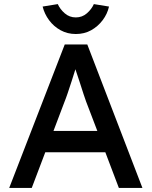

<svg xmlns="http://www.w3.org/2000/svg" viewBox="-20 -917 740 937"><path d="M25 0 296 -700H406L675 0H560L494 -174H201L135 0ZM294 -418 241 -278H455L400 -422Q397 -429 388 -457Q379 -485 368 -519Q357 -553 348 -579Q340 -553 330 -522Q320 -491 310.5 -463Q301 -435 294 -418ZM350 -751Q309 -751 275.5 -769.5Q242 -788 219.5 -818.5Q197 -849 188 -885L262 -897Q273 -872 296 -852Q319 -832 350 -832Q381 -832 404 -852Q427 -872 438 -897L512 -885Q504 -849 481 -818.5Q458 -788 425 -769.5Q392 -751 350 -751Z"/></svg>

Font: Lexend
Style: Regular
Weight: 400
Designer: Bonnie Shaver-Troup, Thomas Jockin
Foundry: Lexend
Version: Version 1.007; ttfautohint (v1.8.3)